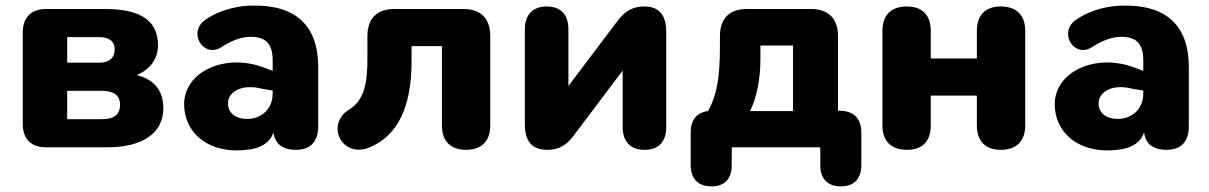

<svg xmlns="http://www.w3.org/2000/svg" viewBox="-20 -524 4302 683"><path d="M144 0H362C492 0 561 -54 561 -139C561 -198 532 -241 466 -257C513 -276 542 -314 542 -363C542 -442 492 -492 354 -492H144C91 -492 61 -462 61 -409V-83C61 -29 91 0 144 0ZM342 -100H219V-201H342C385 -201 407 -185 407 -151C407 -116 385 -100 342 -100ZM333 -301H219V-392H333C368 -392 388 -377 388 -348C388 -318 368 -301 333 -301Z M821 11C889 11 936 -5 953 -53C958 -7 992 9 1033 9C1085 9 1112 -21 1112 -75V-285C1112 -434 1031 -508 875 -504C838 -504 771 -494 714 -456C644 -412 703 -315 767 -356C813 -386 847 -393 873 -393C931 -393 950 -361 950 -310V-272L915 -285C778 -335 635 -268 635 -153C635 -60 708 11 821 11ZM791 -157C791 -195 837 -228 913 -208L950 -202V-191C950 -137 910 -101 860 -101C814 -101 791 -125 791 -157Z M1638 9C1693 9 1724 -22 1724 -78V-396C1724 -458 1690 -492 1629 -492H1383C1321 -492 1287 -458 1287 -396V-312C1287 -228 1275 -167 1223 -135C1136 -82 1196 40 1293 1C1397 -41 1444 -147 1444 -306V-360H1552V-78C1552 -22 1583 9 1638 9Z M1927 9C1980 9 2006 -21 2024 -46L2195 -273V-72C2195 -20 2223 9 2273 9C2323 9 2350 -20 2350 -72V-410C2350 -472 2324 -501 2271 -501C2218 -501 2192 -470 2174 -446L2002 -218V-419C2002 -472 1975 -501 1925 -501C1876 -501 1847 -472 1847 -419V-82C1847 -20 1874 9 1927 9Z M2511 139C2558 139 2583 112 2583 63V0H2898V63C2898 112 2924 139 2971 139C3018 139 3044 112 3044 63V-53C3044 -103 3016 -130 2967 -130H2961V-396C2961 -458 2927 -492 2865 -492H2636C2575 -492 2541 -458 2541 -396V-358C2541 -245 2529 -184 2499 -129C2459 -124 2437 -98 2437 -53V63C2437 112 2464 139 2511 139ZM2648 -129C2672 -175 2685 -246 2685 -312V-362H2801V-129Z M3206 9C3262 9 3291 -22 3291 -78V-184H3455V-78C3455 -22 3485 9 3540 9C3596 9 3627 -22 3627 -78V-414C3627 -470 3596 -501 3540 -501C3485 -501 3455 -470 3455 -414V-316H3291V-414C3291 -470 3261 -501 3206 -501C3150 -501 3119 -470 3119 -414V-78C3119 -22 3150 9 3206 9Z M3918 11C3986 11 4033 -5 4050 -53C4055 -7 4089 9 4130 9C4182 9 4209 -21 4209 -75V-285C4209 -434 4128 -508 3972 -504C3935 -504 3868 -494 3811 -456C3741 -412 3800 -315 3864 -356C3910 -386 3944 -393 3970 -393C4028 -393 4047 -361 4047 -310V-272L4012 -285C3875 -335 3732 -268 3732 -153C3732 -60 3805 11 3918 11ZM3888 -157C3888 -195 3934 -228 4010 -208L4047 -202V-191C4047 -137 4007 -101 3957 -101C3911 -101 3888 -125 3888 -157Z"/></svg>

Font: SN Pro Heavy
Style: Regular
Weight: 800
Designer: Tobias Whetton
Foundry: Supernotes
Version: Version 1.001;Glyphs 3.2 (3249)